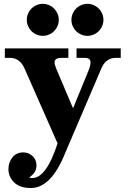

<svg xmlns="http://www.w3.org/2000/svg" viewBox="-20 -737 659 987"><path d="M138.7 229.5Q82 229.5 52.7 200.7Q23.4 171.9 23.4 132.3Q23.4 96.7 44.4 71.5Q65.4 46.4 99.6 46.4Q127 46.4 147.2 65.2Q167.5 84 167.5 113.3Q167.5 151.4 129.4 175.3Q137.7 178.2 146 178.2Q218.3 178.2 275.9 0L105.5 -386.2Q82 -439.5 30.8 -439.5H4.9V-488.3H331.5V-439.5H296.9Q260.7 -439.5 260.7 -417Q260.7 -404.3 268.6 -385.3L355.5 -180.2L432.6 -368.2Q445.3 -397.9 445.3 -416.5Q445.3 -439.5 415.5 -439.5H373.5V-488.3H600.6V-439.5H574.7Q524.4 -439.5 501.5 -386.2L315.4 48.8Q243.2 229.5 138.7 229.5ZM200.2 -552.7Q183.6 -552.7 168.5 -559.1Q153.3 -565.4 141.8 -576.9Q130.4 -588.4 124 -603.5Q117.7 -618.7 117.7 -635.3Q117.7 -651.4 124 -666.5Q130.4 -681.6 141.8 -693.1Q153.3 -704.6 168.5 -710.9Q183.6 -717.3 200.2 -717.3Q216.3 -717.3 231.4 -710.9Q246.6 -704.6 258.1 -693.1Q269.5 -681.6 275.9 -666.5Q282.2 -651.4 282.2 -635.3Q282.2 -618.7 275.9 -603.5Q269.5 -588.4 258.1 -576.9Q246.6 -565.4 231.4 -559.1Q216.3 -552.7 200.2 -552.7ZM429.7 -552.7Q413.1 -552.7 397.9 -559.1Q382.8 -565.4 371.3 -576.9Q359.9 -588.4 353.5 -603.5Q347.2 -618.7 347.2 -635.3Q347.2 -651.4 353.5 -666.5Q359.9 -681.6 371.3 -693.1Q382.8 -704.6 397.9 -710.9Q413.1 -717.3 429.7 -717.3Q445.8 -717.3 460.9 -710.9Q476.1 -704.6 487.5 -693.1Q499 -681.6 505.4 -666.5Q511.7 -651.4 511.7 -635.3Q511.7 -618.7 505.4 -603.5Q499 -588.4 487.5 -576.9Q476.1 -565.4 460.9 -559.1Q445.8 -552.7 429.7 -552.7Z"/></svg>

Font: Munson
Style: Bold
Weight: 700
Designer: Paul James MIller
Foundry: High-Logic / Made with FontCreator
Version: Version 2.10;May 5, 2019;FontCreator 11.5.0.2430 64-bit